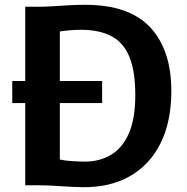

<svg xmlns="http://www.w3.org/2000/svg" viewBox="-20 -771 780 799"><path d="M31 -342V-434H405V-342ZM85 0V-743Q95.5 -743 106 -743Q116.5 -743 126.8 -743Q137 -743 147 -743Q168.5 -743 199.5 -745Q230.5 -747 265.5 -749Q300.5 -751 334 -751Q518 -751 605.5 -656.8Q693 -562.5 693 -392Q693 -265 648.2 -175Q603.5 -85 520.5 -37.8Q437.5 9.5 322.5 8Q277 7 228.5 3.5Q180 0 140 0Q130.5 0 121.5 0Q112.5 0 103.2 0Q94 0 85 0ZM229 -107Q249.5 -102.5 279.2 -100.5Q309 -98.5 337 -98.5Q398 -99.5 444.5 -128.2Q491 -157 517 -217.8Q543 -278.5 543 -375Q543 -476 518 -535.5Q493 -595 442.8 -621Q392.5 -647 317 -647Q292 -647 268 -644.8Q244 -642.5 229 -640Z"/></svg>

Font: Merriweather Sans SemiBold
Style: Regular
Weight: 600
Designer: Eben Sorkin
Foundry: Eben Sorkin
Version: Version 2.001